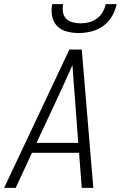

<svg xmlns="http://www.w3.org/2000/svg" viewBox="-24 -910 594 930"><path d="M-4 0 312 -670H372L428 0H372L359 -170H131L52 0ZM355 -218 338 -447Q335 -484 332 -521Q329 -558 327 -595Q311 -558 294 -521Q277 -484 260 -447L153 -218ZM357 -750Q327 -750 299 -757.5Q271 -765 252.5 -784Q234 -803 228.5 -831.5Q223 -860 229 -890H282Q278 -870 281 -851Q284 -832 296.5 -819.5Q309 -807 328 -802Q347 -797 367 -797Q387 -797 407 -802Q427 -807 444.5 -819.5Q462 -832 473 -851Q484 -870 488 -890H541Q535 -860 518.5 -831.5Q502 -803 475.5 -784Q449 -765 418 -757.5Q387 -750 357 -750Z"/></svg>

Font: Lode Dark
Style: Italic
Weight: 400
Italic angle: -11°
Monospace: yes
Designer: Belleve Invis
Foundry: Belleve Invis
Version: Version 29.2.0; ttfautohint (v1.8.3)